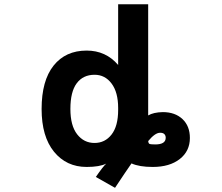

<svg xmlns="http://www.w3.org/2000/svg" viewBox="-20 -771 1040 899"><path d="M673.8 -110.4Q674.8 -100.6 679.2 -97.7Q683.6 -94.7 707 -94.7Q755.9 -94.7 755.9 -126Q755.9 -136.7 749.5 -143.1Q743.2 -149.4 729.5 -149.4Q706.1 -149.4 673.8 -110.4ZM174.8 -260.7Q174.8 -393.6 231 -463.9Q287.1 -534.2 385.7 -534.2Q475.6 -534.2 533.2 -466.8V-751H673.8V-230.5Q698.2 -245.1 742.2 -246.1Q799.8 -246.1 834.5 -213.4Q869.1 -180.7 869.1 -125Q869.1 -63.5 821.8 -26.4Q774.4 10.7 695.3 10.7Q631.8 10.7 595.7 -5.9Q570.3 30.3 518.6 108.4L428.7 57.6Q462.9 7.8 477.5 -4.9Q446.3 10.7 385.7 10.7Q291 10.7 232.9 -60.5Q174.8 -131.8 174.8 -260.7ZM309.6 -260.7Q309.6 -182.6 341.3 -142.1Q373 -101.6 422.4 -101.6Q471.7 -101.6 502.4 -141.1Q533.2 -180.7 533.2 -255.9V-265.6Q533.2 -338.9 502.4 -379.9Q471.7 -420.9 422.9 -420.9Q369.1 -420.9 339.4 -381.3Q309.6 -341.8 309.6 -260.7Z"/></svg>

Font: GenEi Gothic M Regular
Style: Bold
Weight: 700
Designer: o_tamon (Modified); [Source Han Sans]
Ryoko NISHIZUKA  (kana & ideographs); Paul D. Hunt (Latin, Greek & Cyrillic); Wenl
Version: Version 1.1a;Original Version 1.004